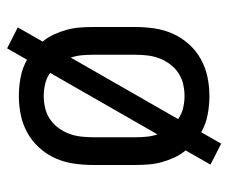

<svg xmlns="http://www.w3.org/2000/svg" viewBox="-71 -530 642 540"><g transform="rotate(-90 250.0 -260.0)"><path d="M116 41 57 11 97 -59Q85 -73 77 -90.5Q69 -108 64 -126Q59 -144 57.5 -162.5Q56 -181 56 -200V-320Q56 -347 60 -374Q64 -401 75 -425.5Q86 -450 104.5 -470.5Q123 -491 146.5 -504Q170 -517 196.5 -522.5Q223 -528 250 -528Q276 -528 302.5 -523Q329 -518 352 -505L384 -561L443 -531L403 -461Q415 -447 423 -429.5Q431 -412 436 -394Q441 -376 442.5 -357.5Q444 -339 444 -320V-200Q444 -173 440 -146Q436 -119 425 -94.5Q414 -70 395.5 -49.5Q377 -29 353.5 -16Q330 -3 303.5 2.5Q277 8 250 8Q224 8 197.5 3Q171 -2 148 -15ZM142 -138 315 -440Q301 -450 284 -454Q267 -458 250 -458Q233 -458 216 -454Q199 -450 185 -440.5Q171 -431 160.5 -417Q150 -403 144 -387Q138 -371 136 -354Q134 -337 134 -320V-200Q134 -184 135.5 -168.5Q137 -153 142 -138ZM250 -62Q267 -62 284 -66Q301 -70 315 -79.5Q329 -89 339.5 -103Q350 -117 356 -133Q362 -149 364 -166Q366 -183 366 -200V-320Q366 -336 364.5 -351.5Q363 -367 358 -382L185 -80Q199 -70 216 -66Q233 -62 250 -62Z"/></g></svg>

Font: Iosevka
Style: Regular
Weight: 400
Monospace: yes
Designer: Belleve Invis
Foundry: Belleve Invis
Version: Version 33.2.3; ttfautohint (v1.8.4)